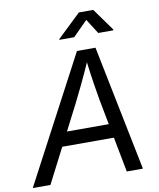

<svg xmlns="http://www.w3.org/2000/svg" viewBox="-120 -1020 909 1097"><g transform="rotate(-10 335.0 -471.0)"><path d="M-20 0 364.7 -727.5H472.2L619.1 0H525.4L442.9 -431.6Q436.5 -466.3 426.8 -528.8Q417 -591.3 405.8 -684.1H423.3Q383.8 -595.7 354.2 -533.7Q324.7 -471.7 304.2 -431.6L82.5 0ZM146.5 -203.1 159.7 -284.2H533.2L520 -203.1ZM362.8 -807.6H276.4L277.3 -812L413.6 -942.4H497.1L590.8 -812L589.8 -807.6H502.4L447.8 -893.1Z"/></g></svg>

Font: Inter Variable
Style: Italic
Weight: 400
Italic angle: -9.39999°
Designer: Rasmus Andersson
Foundry: rsms
Version: Version 4.001;git-9221beed3